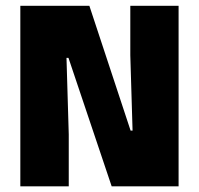

<svg xmlns="http://www.w3.org/2000/svg" viewBox="-20 -660 704 680"><path d="M296.5 -639.5 442.5 -197.5H449.5L441.5 -464.5V-639.5H612.5V0H375.5L222.5 -455H215.5L223.5 -184V0H52V-639.5Z"/></svg>

Font: Anek Odia ExtraBold
Style: Regular
Weight: 800
Designer: Yesha Goshar & Mahesh Sahu (Odia), Yesha Goshar (Latin)
Foundry: Ek Type
Version: Version 1.003